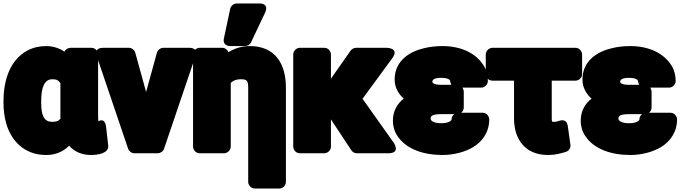

<svg xmlns="http://www.w3.org/2000/svg" viewBox="-22 -840 3899 1100"><path d="M243 -576C205 -576 168 -568 136 -551C40 -500 -2 -389 -2 -260V-250C-2 -209 3 -171 13 -135C40 -37 115 48 242 48C299 48 342 27 374 -5C404 29 447 48 500 48C537 48 603 39 598 -6L586 -112C579 -171 542 -145 542 -145C541 -150 540 -160 540 -171V-528C540 -544 526 -566 503 -566H381C368 -566 353 -557 347 -544C321 -562 285 -576 243 -576ZM324 -363V-171C324 -167 325 -165 325 -161C316 -149 305 -142 277 -142C233 -142 214 -174 214 -250V-260C214 -343 234 -386 278 -386C305 -386 313 -379 324 -363Z M815 -313 753 -538C749 -552 735 -566 717 -566H569C511 -566 533 -516 533 -516L712 12C716 25 731 38 748 38H882C896 38 913 28 918 12L1097 -516C1116 -571 1061 -566 1061 -566H913C899 -566 882 -555 877 -538Z M1358 -386C1391 -386 1400 -379 1400 -338V203C1400 219 1415 240 1438 240H1579C1595 240 1616 226 1616 203V-338C1616 -474 1555 -576 1409 -576C1362 -576 1320 -562 1287 -541C1282 -554 1268 -566 1252 -566H1121C1105 -566 1084 -551 1084 -528V0C1084 16 1098 38 1121 38H1262C1278 38 1300 23 1300 0V-365C1313 -378 1330 -386 1358 -386ZM1334 -820C1317 -820 1301 -807 1297 -790L1261 -621C1252 -579 1288 -576 1298 -576H1382C1396 -576 1410 -584 1416 -597L1496 -766C1524 -825 1462 -820 1462 -820Z M1874 -156 1991 21C1997 31 2009 38 2022 38H2203C2276 38 2234 -22 2234 -22L2055 -274L2225 -506C2269 -565 2195 -566 2195 -566H2017C2006 -566 1993 -559 1986 -549L1874 -389V-528C1874 -544 1860 -566 1837 -566H1695C1679 -566 1658 -551 1658 -528V0C1658 16 1672 38 1695 38H1837C1853 38 1874 23 1874 0Z M2505 -394C2550 -394 2557 -380 2557 -376C2557 -374 2560 -361 2564 -354H2506C2460 -354 2455 -367 2455 -373C2456 -384 2468 -394 2505 -394ZM2628 -338H2736C2752 -338 2773 -353 2773 -376C2773 -407 2766 -437 2750 -463C2705 -537 2617 -576 2513 -576C2476 -576 2440 -572 2408 -564C2330 -546 2239 -496 2239 -384C2239 -337 2262 -301 2291 -275C2255 -247 2229 -205 2229 -149C2229 -118 2236 -90 2255 -61C2305 15 2405 48 2513 48C2580 48 2644 30 2690 2C2738 -27 2781 -80 2781 -156C2781 -172 2767 -194 2744 -194H2620C2629 -201 2635 -212 2635 -223V-317C2635 -319 2632 -331 2628 -338ZM2580 -186C2571 -179 2565 -167 2565 -156C2565 -155 2566 -154 2565 -153C2559 -144 2540 -134 2505 -134C2460 -134 2445 -150 2445 -160C2445 -175 2453 -186 2506 -186Z M3117 48C3160 48 3191 39 3220 30C3236 25 3249 8 3246 -11L3231 -118C3225 -160 3192 -151 3182 -148C3166 -143 3166 -142 3146 -142C3144 -142 3143 -143 3141 -143C3140 -146 3139 -151 3139 -160V-378H3276C3292 -378 3313 -392 3313 -415V-528C3313 -544 3299 -566 3276 -566H2798C2782 -566 2761 -551 2761 -528V-415C2761 -399 2775 -378 2798 -378H2923V-162C2923 -38 2990 48 3117 48Z M3581 -394C3626 -394 3633 -380 3633 -376C3633 -374 3636 -361 3640 -354H3582C3536 -354 3531 -367 3531 -373C3532 -384 3544 -394 3581 -394ZM3704 -338H3812C3828 -338 3849 -353 3849 -376C3849 -407 3842 -437 3826 -463C3781 -537 3693 -576 3589 -576C3552 -576 3516 -572 3484 -564C3406 -546 3315 -496 3315 -384C3315 -337 3338 -301 3367 -275C3331 -247 3305 -205 3305 -149C3305 -118 3312 -90 3331 -61C3381 15 3481 48 3589 48C3656 48 3720 30 3766 2C3814 -27 3857 -80 3857 -156C3857 -172 3843 -194 3820 -194H3696C3705 -201 3711 -212 3711 -223V-317C3711 -319 3708 -331 3704 -338ZM3656 -186C3647 -179 3641 -167 3641 -156C3641 -155 3642 -154 3641 -153C3635 -144 3616 -134 3581 -134C3536 -134 3521 -150 3521 -160C3521 -175 3529 -186 3582 -186Z"/></svg>

Font: Asimov Print
Style: E
Weight: 500
Designer: Google
Version: Version 2.000980; 2014